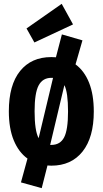

<svg xmlns="http://www.w3.org/2000/svg" viewBox="-20 -845 534 999"><path d="M468 -265Q468 -130 409.5 -56.5Q351 17 247 17Q234 17 227 16L197 134L89 104L123 -20Q77 -53 51.5 -115Q26 -177 26 -266Q26 -403 84.5 -475.5Q143 -548 247 -548Q263 -548 271 -547L302 -666L409 -635L373 -510Q419 -476 443.5 -414.5Q468 -353 468 -265ZM160 -266Q160 -165 181 -126L256 -440H247Q202 -440 181 -400.5Q160 -361 160 -266ZM334 -265Q334 -364 315 -402L241 -91H247Q293 -91 313.5 -130Q334 -169 334 -265ZM301 -825 360 -718 159 -624 118 -697Z"/></svg>

Font: Fira Sans Extra Condensed
Style: Bold
Weight: 700
Width: 1
Designer: Carrois Corporate & Edenspiekermann AG
Foundry: Carrois Corporate GbR & Edenspiekermann AG
Version: Version 4.203